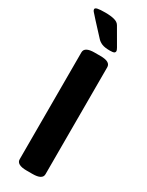

<svg xmlns="http://www.w3.org/2000/svg" viewBox="-209 -826 663 864"><g transform="rotate(30 122.5 -394.5)"><path d="M6.8 0ZM54.7 -25.9V-581.5Q54.7 -610.4 106.9 -610.4H137.2Q164.1 -610.4 176.5 -603Q189 -595.7 189 -581.5V-25.9Q189 2.4 137.2 2.4H106.9Q80.6 2.4 67.6 -4.9Q54.7 -12.2 54.7 -25.9ZM96.7 -674.3 37.6 -738.3Q15.6 -762.2 11.2 -767.8Q6.8 -773.4 6.8 -778.3Q6.8 -785.2 18.8 -787.8Q30.8 -790.5 58.6 -790.5Q87.4 -790.5 106.2 -785.4Q125 -780.3 132.3 -767.1L168.5 -704.6Q177.2 -689.9 182.9 -679.7Q188.5 -669.4 188.5 -665.5Q188.5 -658.2 182.9 -655.3Q177.2 -652.3 161.6 -652.3Q134.3 -652.3 119.9 -658.4Q105.5 -664.6 96.7 -674.3Z"/></g></svg>

Font: Jaldi
Style: Bold
Weight: 400
Designer: Pablo Cosgaya and Nicolas Silva
Foundry: Omnibus-Type
Version: Version 1.007